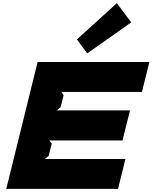

<svg xmlns="http://www.w3.org/2000/svg" viewBox="-20 -1206 974 1226"><path d="M780.8 -190.9 733.9 0H20L220.2 -810.1H934.1L886.2 -619.1H372.1L386.2 -599.1L367.2 -521L341.8 -501H810.1L762.2 -309.1H294.9L310.1 -289.1L291 -210.9L266.1 -190.9ZM726.1 -1186 817.9 -1063 537.1 -865.2 471.2 -954.1Z"/></svg>

Font: Sinkin Sans 900 X Black Italic
Style: Regular
Weight: 950
Italic angle: -112°
Designer: Keith Bates
Foundry: K-Type
Version: Sinkin Sans (version 1.0)  by Keith Bates   •   © 2014   www